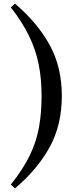

<svg xmlns="http://www.w3.org/2000/svg" viewBox="-20 -844 449 1062"><path d="M210 -313Q210 -408 194 -488Q178 -568 141 -644.5Q104 -721 40 -803L63 -824Q189 -716 255.5 -594Q322 -472 322 -313Q322 -154 255.5 -31.5Q189 91 63 198L40 177Q107 93 144 17Q181 -59 195.5 -139Q210 -219 210 -313Z"/></svg>

Font: Noto Serif KR ExtraLight ExtraBold
Style: Regular
Weight: 800
Version: Version 2.003-H1;hotconv 1.1.1;makeotfexe 2.6.0